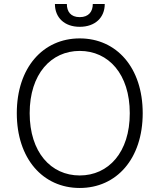

<svg xmlns="http://www.w3.org/2000/svg" viewBox="-20 -929 797 959"><path d="M692.8 -363.6C692.8 -591.3 562.1 -737.2 378.2 -737.2C194.6 -737.2 63.9 -590.9 63.9 -363.6C63.9 -136.4 194.2 9.9 378.2 9.9C562.1 9.9 692.8 -136 692.8 -363.6ZM628.2 -363.6C628.6 -168 521.7 -52.6 378.2 -52.6C234.4 -52.6 128.2 -168.7 128.2 -363.6C128.2 -559.7 235.4 -674.7 378.2 -674.7C521.7 -674.7 628.2 -559.3 628.2 -363.6ZM443.5 -909.1C443.5 -871.8 423.7 -843.4 378.2 -843.4C332.7 -843.4 313.9 -871.8 313.9 -909.1H254.3C254.3 -841.3 301.8 -795.1 378.2 -795.1C455.3 -795.1 503.2 -841.3 503.2 -909.1Z"/></svg>

Font: Karasuma Gothic
Style: Light
Weight: 300
Designer: Rasmus Andersson / Ryoko Nishizuka
Foundry: rsms
Version: Version 1.00